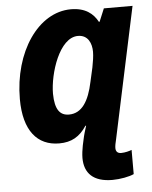

<svg xmlns="http://www.w3.org/2000/svg" viewBox="-62 -776 842 1067"><g transform="rotate(-5 358.5 -242.5)"><path d="M522 240C565 240 617 230 642 218V83C630 88 605 95 583 95C563 95 553 84 553 65C553 51 557 35 561 18L717 -714H557L527 -642H523C498 -689 454 -725 374 -725C191 -725 48 -515 48 -252C48 -76 123 12 245 12C314 12 360 -15 398 -73H402C394 -48 386 -22 381 3L374 35C370 55 366 84 366 104C366 189 415 240 522 240ZM313 -143C264 -143 235 -175 234 -266C234 -379 296 -574 400 -574C457 -574 476 -525 476 -479C476 -455 471 -423 465 -393L447 -313C425 -208 385 -143 313 -143Z"/></g></svg>

Font: Noto Sans SemiCondensed Black
Style: Italic
Weight: 900
Width: 4
Italic angle: -12°
Designer: Monotype Design Team
Foundry: Monotype Imaging Inc.
Version: Version 2.013